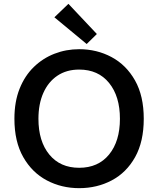

<svg xmlns="http://www.w3.org/2000/svg" viewBox="-20 -965 824 999"><path d="M392 14Q300 14 223.5 -26.5Q147 -67 101 -147.5Q55 -228 55 -347Q55 -436 82 -503.5Q109 -571 156 -616.5Q203 -662 263.5 -685.5Q324 -709 392 -709Q484 -709 560.5 -668Q637 -627 682.5 -546.5Q728 -466 728 -347Q728 -228 683 -147.5Q638 -67 561.5 -26.5Q485 14 392 14ZM392 -92Q491 -92 547.5 -161Q604 -230 604 -347Q604 -464 547.5 -533.5Q491 -603 392 -603Q326 -603 278.5 -571Q231 -539 205.5 -481.5Q180 -424 180 -347Q180 -230 236.5 -161Q293 -92 392 -92ZM431 -736 263 -875 336 -945 484 -788Z"/></svg>

Font: Ubuntu Sans SemiBold
Style: Regular
Weight: 600
Designer: Dalton Maag Ltd
Foundry: Dalton Maag Ltd
Version: Version 1.006; ttfautohint (v1.8.4.7-5d5b)